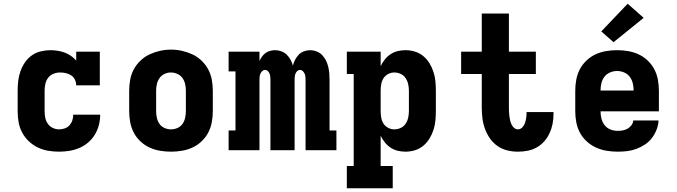

<svg xmlns="http://www.w3.org/2000/svg" viewBox="-20 -808 3640 1033"><path d="M298 8Q268 8 238.5 3Q209 -2 182.5 -15Q156 -28 134.5 -48.5Q113 -69 99 -95.5Q85 -122 80 -151Q75 -180 75 -210V-320Q75 -347 78 -373Q81 -399 90 -424.5Q99 -450 114 -472Q129 -494 150.5 -509.5Q172 -525 198.5 -531.5Q225 -538 251 -538Q270 -538 289.5 -535Q309 -532 327 -525.5Q345 -519 361 -508Q377 -497 390 -482V-530H517V-349H390Q390 -365 383 -379.5Q376 -394 363 -402.5Q350 -411 334.5 -414.5Q319 -418 303 -418Q285 -418 267.5 -411Q250 -404 239 -389.5Q228 -375 224 -356.5Q220 -338 220 -320V-210Q220 -192 223.5 -174.5Q227 -157 237 -142.5Q247 -128 263.5 -120Q280 -112 298 -112Q313 -112 328 -117Q343 -122 353.5 -133.5Q364 -145 369 -160Q374 -175 374 -191Q374 -191 374 -191Q374 -191 374 -191Q374 -191 374 -191Q374 -191 374 -191H519Q519 -191 519 -191Q519 -191 519 -191Q519 -163 512 -135.5Q505 -108 490.5 -84Q476 -60 454.5 -41.5Q433 -23 407 -12Q381 -1 353.5 3.5Q326 8 298 8Z M900 8Q870 8 840.5 3Q811 -2 784 -14.5Q757 -27 735 -48Q713 -69 699.5 -95Q686 -121 680.5 -150.5Q675 -180 675 -210V-320Q675 -350 680.5 -379.5Q686 -409 700 -435Q714 -461 736 -482Q758 -503 785 -515.5Q812 -528 841 -534.5Q870 -541 900 -541Q930 -541 959 -534.5Q988 -528 1015 -515.5Q1042 -503 1064 -482Q1086 -461 1100 -435Q1114 -409 1119.5 -379.5Q1125 -350 1125 -320V-210Q1125 -180 1119.5 -150.5Q1114 -121 1100.5 -95Q1087 -69 1065 -48Q1043 -27 1016 -14.5Q989 -2 959.5 3Q930 8 900 8ZM900 -112Q918 -112 935 -119.5Q952 -127 962 -141.5Q972 -156 976 -174Q980 -192 980 -210V-320Q980 -338 976 -356Q972 -374 961.5 -388.5Q951 -403 934 -410.5Q917 -418 899 -418Q881 -418 864.5 -410Q848 -402 838 -387.5Q828 -373 824 -355.5Q820 -338 820 -320V-210Q820 -192 824 -174Q828 -156 838 -141.5Q848 -127 865 -119.5Q882 -112 900 -112Z M1210 0V-106H1247V-424H1210V-530H1376V-480Q1382 -493 1390 -504Q1398 -515 1409 -523Q1420 -531 1433.5 -534.5Q1447 -538 1460 -538Q1477 -538 1493.5 -532Q1510 -526 1522.5 -514Q1535 -502 1543 -487Q1551 -472 1556 -455Q1560 -472 1568 -487Q1576 -502 1587.5 -514Q1599 -526 1615.5 -532Q1632 -538 1649 -538Q1666 -538 1683 -531.5Q1700 -525 1712.5 -512.5Q1725 -500 1733 -484Q1741 -468 1745.5 -450.5Q1750 -433 1751.5 -415.5Q1753 -398 1753 -380V-106H1790V0H1624V-380Q1624 -388 1623 -396.5Q1622 -405 1618.5 -412.5Q1615 -420 1608.5 -426Q1602 -432 1594 -432Q1586 -432 1579.5 -426Q1573 -420 1570 -412.5Q1567 -405 1566 -396.5Q1565 -388 1565 -380V0H1435V-380Q1435 -388 1434 -396.5Q1433 -405 1430 -412.5Q1427 -420 1420.5 -426Q1414 -432 1406 -432Q1398 -432 1391.5 -426Q1385 -420 1381.5 -412.5Q1378 -405 1377 -396.5Q1376 -388 1376 -380V0Z M1846 205V85H1883V-410H1846V-530H2028V-452Q2037 -471 2050.5 -488Q2064 -505 2081.5 -516.5Q2099 -528 2119.5 -533Q2140 -538 2162 -538Q2187 -538 2212 -530.5Q2237 -523 2257 -506.5Q2277 -490 2290.5 -468Q2304 -446 2312 -421.5Q2320 -397 2322.5 -371.5Q2325 -346 2325 -320V-210Q2325 -184 2322.5 -158.5Q2320 -133 2312 -108.5Q2304 -84 2290.5 -62Q2277 -40 2257 -23.5Q2237 -7 2212 0.5Q2187 8 2162 8Q2140 8 2119.5 3Q2099 -2 2081.5 -13.5Q2064 -25 2050.5 -42Q2037 -59 2028 -78V85H2093V205ZM2101 -112Q2119 -112 2135.5 -119.5Q2152 -127 2162 -142Q2172 -157 2176 -174.5Q2180 -192 2180 -210V-320Q2180 -338 2176 -355.5Q2172 -373 2162 -388Q2152 -403 2135.5 -410.5Q2119 -418 2101 -418Q2084 -418 2068 -409.5Q2052 -401 2043 -386.5Q2034 -372 2031 -354.5Q2028 -337 2028 -320V-210Q2028 -193 2031 -175.5Q2034 -158 2043 -143.5Q2052 -129 2068 -120.5Q2084 -112 2101 -112Z M2766 8Q2737 8 2708.5 1Q2680 -6 2656 -23Q2632 -40 2615.5 -64Q2599 -88 2589 -115.5Q2579 -143 2575.5 -172Q2572 -201 2572 -230V-410H2461V-530H2572V-735H2718V-530H2863V-410H2718V-230Q2718 -219 2718.5 -207Q2719 -195 2720.5 -183.5Q2722 -172 2724.5 -160.5Q2727 -149 2732 -138.5Q2737 -128 2746 -120Q2755 -112 2766 -112Q2780 -112 2790 -122.5Q2800 -133 2804.5 -146Q2809 -159 2811 -173Q2813 -187 2813 -200Q2813 -202 2813 -203Q2813 -204 2813 -205H2958Q2958 -202 2958 -199.5Q2958 -197 2958 -194Q2958 -167 2953 -141.5Q2948 -116 2937 -92Q2926 -68 2908.5 -48Q2891 -28 2868 -15Q2845 -2 2819 3Q2793 8 2766 8Z M3303 8Q3273 8 3243 3Q3213 -2 3186 -14.5Q3159 -27 3136.5 -47.5Q3114 -68 3100 -94.5Q3086 -121 3080.5 -150.5Q3075 -180 3075 -210V-320Q3075 -350 3080.5 -379.5Q3086 -409 3099.5 -435Q3113 -461 3135 -482Q3157 -503 3184 -515.5Q3211 -528 3240.5 -533Q3270 -538 3300 -538Q3330 -538 3359.5 -533Q3389 -528 3416 -515.5Q3443 -503 3465 -482Q3487 -461 3500.5 -435Q3514 -409 3519.5 -379.5Q3525 -350 3525 -320V-209H3211Q3211 -189 3216 -169.5Q3221 -150 3233 -134.5Q3245 -119 3264 -111.5Q3283 -104 3303 -104Q3317 -104 3331 -106.5Q3345 -109 3357 -116Q3369 -123 3377.5 -134.5Q3386 -146 3387 -160H3523Q3522 -135 3512.5 -110.5Q3503 -86 3487.5 -65.5Q3472 -45 3450 -30.5Q3428 -16 3404 -7Q3380 2 3354.5 5Q3329 8 3303 8ZM3211 -321H3389Q3389 -341 3384.5 -360Q3380 -379 3368.5 -394.5Q3357 -410 3338.5 -418Q3320 -426 3300 -426Q3280 -426 3261.5 -418Q3243 -410 3231.5 -394.5Q3220 -379 3215.5 -359.5Q3211 -340 3211 -321ZM3281 -581 3215 -639 3357 -788 3443 -712Z"/></svg>

Font: Iosevka Curly Slab HvEx
Style: Regular
Weight: 900
Width: 7
Monospace: yes
Designer: Belleve Invis
Foundry: Belleve Invis
Version: Version 11.1.0; ttfautohint (v1.8.3)